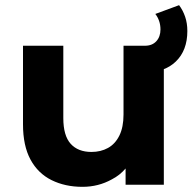

<svg xmlns="http://www.w3.org/2000/svg" viewBox="-20 -715 745 743"><path d="M299 8Q232 8 179.5 -18Q127 -44 98 -97.5Q69 -151 69 -234V-538H225V-258Q225 -190 253.5 -158.5Q282 -127 334 -127Q370 -127 398 -142.5Q426 -158 442 -190.5Q458 -223 458 -272V-538H614V0H466V-63Q444 -37 413 -21Q361 8 299 8ZM514 -434V-538H541Q569 -538 585 -555.5Q601 -573 601 -601Q601 -619 595.5 -634.5Q590 -650 581 -661L673 -695Q688 -675 696.5 -650Q705 -625 705 -595Q705 -520 660.5 -477Q616 -434 537 -434Z"/></svg>

Font: Montserrat Z
Style: Bold
Weight: 700
Designer: Julieta Ulanovsky
Foundry: Julieta Ulanovsky
Version: Version 8.000